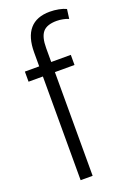

<svg xmlns="http://www.w3.org/2000/svg" viewBox="-146 -805 577 856"><g transform="rotate(-20 142.5 -376.5)"><path d="M81 -606Q81 -679 113 -716Q145 -753 208 -753Q229 -753 250 -749Q271 -745 285 -738L279 -693Q268 -698 252.5 -701Q237 -704 223 -704Q177 -704 157.5 -681.5Q138 -659 138 -606V0H81ZM13 -540H231V-492H13Z"/></g></svg>

Font: Pathway Extreme Condensed Thin
Style: Regular
Weight: 250
Width: 3
Version: Version 1.001;gftools[0.9.26]